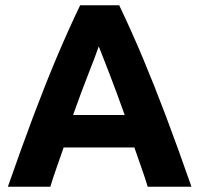

<svg xmlns="http://www.w3.org/2000/svg" viewBox="-20 -713 761 733"><path d="M10 0Q62 -149 107.5 -270Q153 -391 196.5 -494Q240 -597 286 -693H435Q481 -597 524.5 -493.5Q568 -390 613.5 -269.5Q659 -149 711 0H544Q533 -36 519.5 -74Q506 -112 493 -150H223Q210 -112 196.5 -74Q183 -36 172 0ZM259 -274H456Q424 -364 396.5 -435Q369 -506 357 -536Q347 -506 319 -435Q291 -364 259 -274Z"/></svg>

Font: Ubuntu Sans ExtraBold
Style: Regular
Weight: 800
Designer: Dalton Maag Ltd
Foundry: Dalton Maag Ltd
Version: Version 1.006; ttfautohint (v1.8.4.7-5d5b)